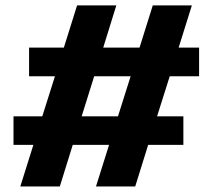

<svg xmlns="http://www.w3.org/2000/svg" viewBox="-20 -670 762 690"><path d="M639 -252V-149.5H512.5L466 0H325L372 -149.5H241.5L195 0H53L100 -149.5H28.5V-252H132L177.5 -396H84.5V-499H209.5L257 -650.5H398L351 -499H481.5L529 -650.5H669.5L622 -499H695.5V-396H590L544.5 -252ZM273.5 -252H404L449.5 -396H318.5Z"/></svg>

Font: Overused Grotesk
Style: Bold
Weight: 710
Version: Version 0.004